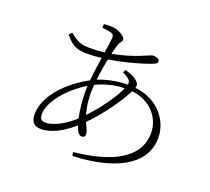

<svg xmlns="http://www.w3.org/2000/svg" viewBox="-135 -950 1270 1159"><g transform="rotate(20 500.0 -370.5)"><path d="M433 14 438 37C689 29 888 -59 888 -241C888 -360 792 -482 612 -482C526 -482 446 -461 396 -435C289 -383 137 -261 137 -122C137 -73 160 -50 203 -50C269 -50 351 -92 433 -172C532 -269 618 -394 653 -475C660 -492 659 -503 648 -516C628 -538 597 -550 562 -560L552 -542C601 -516 617 -506 599 -463C568 -388 485 -275 409 -201C352 -144 273 -96 216 -96C189 -96 178 -108 178 -139C178 -214 266 -330 399 -403C467 -438 529 -455 610 -455C751 -455 837 -361 837 -254C837 -90 670 -11 433 14ZM448 -92C460 -92 471 -97 471 -112C471 -154 412 -204 412 -360C412 -453 443 -616 462 -675C470 -710 486 -709 486 -728C486 -744 443 -778 386 -778C377 -778 360 -777 344 -776L343 -752C364 -750 383 -748 402 -742C416 -737 420 -733 420 -716C420 -676 378 -471 378 -356C378 -246 404 -92 448 -92ZM310 -573C346 -573 386 -577 419 -581C534 -595 672 -637 714 -656C729 -663 731 -669 731 -677C731 -689 716 -699 690 -699C669 -699 590 -645 425 -619C387 -613 350 -611 314 -611C266 -611 237 -616 183 -662L165 -644C216 -582 253 -573 310 -573Z"/></g></svg>

Font: Source Han Serif CN VF
Style: Regular
Weight: 250
Designer: Ryoko NISHIZUKA 西塚涼子 (kana & ideographs); Frank Grießhammer (Latin, Greek & Cyrillic); Wenlong ZHANG 张文龙 (bopomofo); San
Foundry: Adobe
Version: Version 2.002;hotconv 1.1.0;makeotfexe 2.6.0